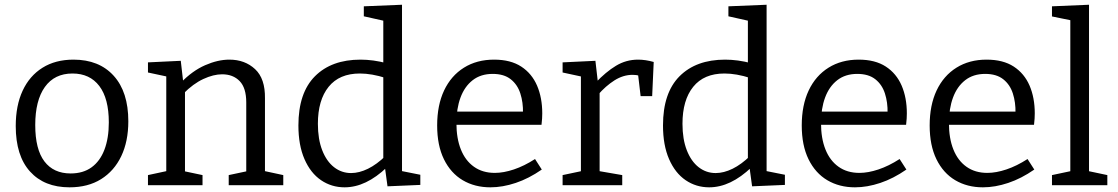

<svg xmlns="http://www.w3.org/2000/svg" viewBox="-20 -792 4779 821"><path d="M294.3 -537Q403.7 -537 466.2 -468Q528.7 -399 528.7 -273.3Q528.7 -187.7 498.5 -124.3Q468.3 -61 412.3 -26Q356.3 9 277.3 9Q169.3 9 108.3 -58.7Q47.3 -126.3 47.3 -253Q47.3 -340.7 76.8 -404.2Q106.3 -467.7 161.7 -502.3Q217 -537 294.3 -537ZM290 -477.7Q213 -477.7 171.8 -420Q130.7 -362.3 130.7 -257.3Q130.7 -153.7 169.8 -102Q209 -50.3 282 -50.3Q335.3 -50.3 371.5 -76.5Q407.7 -102.7 426.5 -151.8Q445.3 -201 445.3 -268.7Q445.3 -370.7 404.7 -424.2Q364 -477.7 290 -477.7Z M612.7 0V-43.3L703 -62.7L691 -48.3V-478L703 -462.7L612.7 -482V-525.3L753 -532L764.3 -433.7L753.3 -438.3Q802.7 -489.3 857.2 -513.2Q911.7 -537 960.7 -537Q1027.3 -537 1070.8 -496.3Q1114.3 -455.7 1113 -371.3V-48.3L1103 -62.3L1191.3 -43.3V0H958V-43.3L1044.7 -61.7L1033 -47V-354Q1033 -416 1004.8 -445.2Q976.7 -474.3 929.7 -474.3Q893 -474.3 849.5 -454.2Q806 -434 764.3 -391.7L771 -407.7V-47L761 -61.3L846 -43.3V0Z M1453.3 9Q1397.7 9 1352.8 -21.5Q1308 -52 1282 -111.5Q1256 -171 1256 -255.7Q1256 -395 1326.8 -466Q1397.7 -537 1521.7 -537Q1548.3 -537 1576.7 -533.2Q1605 -529.3 1635.3 -521.3L1619 -511.7V-712.7L1627.7 -701.7L1535.7 -722.3V-765L1699 -771.7V-48.7L1687 -62.7L1777.3 -44.7V-1.3L1637 4.7L1625.3 -81L1634.7 -77Q1589.7 -34 1544.5 -12.5Q1499.3 9 1453.3 9ZM1481.3 -52Q1516 -52 1553.7 -70.5Q1591.3 -89 1629.3 -126L1619 -99V-478L1630 -458.3Q1569.3 -477.7 1519 -477.7Q1431 -477.7 1385.2 -420.8Q1339.3 -364 1339.3 -262.7Q1339.3 -197 1357.8 -149.5Q1376.3 -102 1408.5 -77Q1440.7 -52 1481.3 -52Z M2077 9Q2010 9 1958.6 -21.4Q1907.3 -51.8 1878.3 -111Q1849.3 -170.3 1849.3 -255.5Q1849.3 -342.2 1879 -405.2Q1908.8 -468.2 1963.8 -502.6Q2018.8 -537 2092.7 -537Q2163.2 -537 2208.7 -507.4Q2254.2 -477.7 2276.5 -425.9Q2298.7 -374 2298.7 -307.2Q2298.7 -296.3 2298 -285Q2297.2 -273.8 2295.5 -258.3H1910V-314.7H2225.3L2216.3 -308.7Q2217.3 -354.2 2205 -392.3Q2192.8 -430.3 2163.9 -453.1Q2135 -476 2086.8 -476Q2035.7 -476 2001.1 -449Q1966.5 -422 1949.1 -374.8Q1931.7 -327.5 1931.7 -265.7Q1931.7 -200.5 1950.7 -152.9Q1969.7 -105.2 2006.6 -79Q2043.5 -52.7 2095.7 -52.7Q2133.5 -52.7 2177.5 -67.5Q2221.5 -82.2 2267.8 -112L2296.7 -67Q2241.2 -28.5 2185.2 -9.8Q2129.2 9 2077 9Z M2385.7 0V-43.3L2474.3 -62L2464 -47.3V-478.3L2475.3 -462.7L2385.7 -482V-525.3L2526 -532L2537.3 -434L2526.3 -437.7Q2570.7 -484.7 2614 -510.8Q2657.3 -537 2708.3 -537Q2740.3 -537 2775.3 -527L2768.7 -381H2719.3L2707 -485.7L2716 -468Q2708.7 -470 2700.7 -471Q2692.7 -472 2685 -472Q2645 -472 2607.3 -448.2Q2569.7 -424.3 2536.3 -385.7L2544 -410V-47.3L2532.3 -62L2640.7 -43.3V0Z M3012.3 9Q2956.7 9 2911.8 -21.5Q2867 -52 2841 -111.5Q2815 -171 2815 -255.7Q2815 -395 2885.8 -466Q2956.7 -537 3080.7 -537Q3107.3 -537 3135.7 -533.2Q3164 -529.3 3194.3 -521.3L3178 -511.7V-712.7L3186.7 -701.7L3094.7 -722.3V-765L3258 -771.7V-48.7L3246 -62.7L3336.3 -44.7V-1.3L3196 4.7L3184.3 -81L3193.7 -77Q3148.7 -34 3103.5 -12.5Q3058.3 9 3012.3 9ZM3040.3 -52Q3075 -52 3112.7 -70.5Q3150.3 -89 3188.3 -126L3178 -99V-478L3189 -458.3Q3128.3 -477.7 3078 -477.7Q2990 -477.7 2944.2 -420.8Q2898.3 -364 2898.3 -262.7Q2898.3 -197 2916.8 -149.5Q2935.3 -102 2967.5 -77Q2999.7 -52 3040.3 -52Z M3636 9Q3569 9 3517.6 -21.4Q3466.3 -51.8 3437.3 -111Q3408.3 -170.3 3408.3 -255.5Q3408.3 -342.2 3438 -405.2Q3467.8 -468.2 3522.8 -502.6Q3577.8 -537 3651.7 -537Q3722.2 -537 3767.7 -507.4Q3813.2 -477.7 3835.5 -425.9Q3857.7 -374 3857.7 -307.2Q3857.7 -296.3 3857 -285Q3856.2 -273.8 3854.5 -258.3H3469V-314.7H3784.3L3775.3 -308.7Q3776.3 -354.2 3764 -392.3Q3751.8 -430.3 3722.9 -453.1Q3694 -476 3645.8 -476Q3594.7 -476 3560.1 -449Q3525.5 -422 3508.1 -374.8Q3490.7 -327.5 3490.7 -265.7Q3490.7 -200.5 3509.7 -152.9Q3528.7 -105.2 3565.6 -79Q3602.5 -52.7 3654.7 -52.7Q3692.5 -52.7 3736.5 -67.5Q3780.5 -82.2 3826.8 -112L3855.7 -67Q3800.2 -28.5 3744.2 -9.8Q3688.2 9 3636 9Z M4183 9Q4116 9 4064.6 -21.4Q4013.3 -51.8 3984.3 -111Q3955.3 -170.3 3955.3 -255.5Q3955.3 -342.2 3985 -405.2Q4014.8 -468.2 4069.8 -502.6Q4124.8 -537 4198.7 -537Q4269.2 -537 4314.7 -507.4Q4360.2 -477.7 4382.5 -425.9Q4404.7 -374 4404.7 -307.2Q4404.7 -296.3 4404 -285Q4403.2 -273.8 4401.5 -258.3H4016V-314.7H4331.3L4322.3 -308.7Q4323.3 -354.2 4311 -392.3Q4298.8 -430.3 4269.9 -453.1Q4241 -476 4192.8 -476Q4141.7 -476 4107.1 -449Q4072.5 -422 4055.1 -374.8Q4037.7 -327.5 4037.7 -265.7Q4037.7 -200.5 4056.7 -152.9Q4075.7 -105.2 4112.6 -79Q4149.5 -52.7 4201.7 -52.7Q4239.5 -52.7 4283.5 -67.5Q4327.5 -82.2 4373.8 -112L4402.7 -67Q4347.2 -28.5 4291.2 -9.8Q4235.2 9 4183 9Z M4636.7 -51.3 4628 -61.7 4715 -43.3V0H4478.3V-43.3L4565.3 -61.7L4556.7 -51.3V-713L4564.7 -704L4478.3 -721.7V-765L4636.7 -771.7Z"/></svg>

Font: Bitter Thin
Style: Regular
Weight: 100
Designer: Sol Matas, and Bitter project Authors
Foundry: Sol Matas
Version: Version 2.002